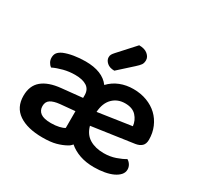

<svg xmlns="http://www.w3.org/2000/svg" viewBox="-157 -905 1134 1103"><g transform="rotate(30 410.5 -353.5)"><path d="M246 -488Q359 -488 406 -424Q436 -456 476.5 -472Q517 -488 564 -488Q613 -488 654 -472.5Q695 -457 724 -429.5Q753 -402 769.5 -363.5Q786 -325 786 -280Q786 -252 771 -238Q756 -224 730 -220L452 -180Q466 -129 504.5 -106Q543 -83 598 -83Q640 -83 676 -95.5Q712 -108 734 -122Q748 -114 756.5 -100Q765 -86 765 -70Q765 -50 751.5 -34.5Q738 -19 715 -8Q692 3 659.5 9Q627 15 590 15Q537 15 495.5 0.5Q454 -14 424 -40Q413 -26 399 -19Q372 -4 337.5 5.5Q303 15 249 15Q149 15 92 -23.5Q35 -62 35 -139Q35 -206 77.5 -241.5Q120 -277 201 -285L338 -299V-317Q338 -355 310.5 -373Q283 -391 233 -391Q194 -391 157 -381.5Q120 -372 91 -358Q80 -366 72.5 -379.5Q65 -393 65 -409Q65 -429 74.5 -441.5Q84 -454 105 -464Q134 -476 171 -482Q208 -488 246 -488ZM250 -81Q279 -81 303 -86.5Q327 -92 338 -100V-211L241 -202Q201 -198 180 -184.5Q159 -171 159 -142Q159 -113 180.5 -97Q202 -81 250 -81ZM564 -393Q514 -393 481.5 -360.5Q449 -328 445 -268L667 -301Q663 -338 638 -365.5Q613 -393 564 -393ZM466 -722Q503 -722 523 -705Q543 -688 543 -667Q543 -648 535 -636.5Q527 -625 508 -608L415 -524Q383 -524 365.5 -540Q348 -556 348 -575Q348 -586 352.5 -594Q357 -602 367 -613Z"/></g></svg>

Font: Baloo Bhai 2 SemiBold
Style: Regular
Weight: 600
Designer: Supriya Tembe, Noopur Datye and Ek Type
Foundry: Ek Type
Version: Version 1.640;PS 1.000;hotconv 16.6.51;makeotf.lib2.5.65220;